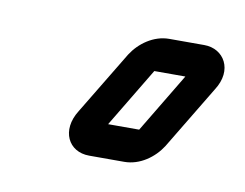

<svg xmlns="http://www.w3.org/2000/svg" viewBox="-37 -387 357 280"><g transform="rotate(10 141.0 -247.0)"><path d="M128.1 -203 181 -291H227L174.1 -203ZM108.8 -153H160.8C183.8 -153 204.4 -168 215.9 -186L272.6 -280C293.4 -312 275.3 -341 246.3 -341H194.3C171.3 -341 150.7 -326 139.2 -308L82.4 -214C62.9 -183 77.8 -153 108.8 -153Z"/></g></svg>

Font: DIN Rundschrift
Style: EngKontKu
Weight: 400
Width: 3
Version: Version 1.027